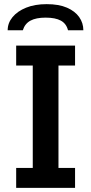

<svg xmlns="http://www.w3.org/2000/svg" viewBox="-20 -906 440 926"><path d="M58 0V-96H138V-590H58V-686H342V-590H262V-96H342V0ZM17 -760Q17 -795 40.5 -823.5Q64 -852 106 -869Q148 -886 205 -886Q264 -886 303 -869Q342 -852 362 -823.5Q382 -795 382 -760H308Q300 -792 273.5 -806.5Q247 -821 200 -821Q154 -821 127 -806.5Q100 -792 90 -760Z"/></svg>

Font: Chivo Medium Medium
Style: Regular
Weight: 500
Version: Version 2.002